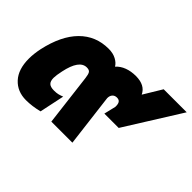

<svg xmlns="http://www.w3.org/2000/svg" viewBox="-109 -783 1032 1032"><g transform="rotate(45 407.0 -267.5)"><path d="M10 -154Q10 -191 19 -234Q47 -362 113 -428.5Q179 -495 276 -495Q310 -495 334 -482Q358 -469 368 -451Q388 -473 417.5 -484Q447 -495 483 -495Q553 -495 576 -446L639 -550H814L615 -232H506L522 -299Q523 -319 516.5 -330Q510 -341 493 -341Q477 -341 467.5 -330.5Q458 -320 458 -302L459 -293L495 0H335L299 -296Q296 -321 289.5 -331Q283 -341 264 -341Q208 -341 185 -231Q177 -194 177 -175Q177 -150 188.5 -139Q200 -128 227 -128Q245 -128 257.5 -131Q270 -134 285 -140L255 2Q203 15 157 15Q91 15 50.5 -29Q10 -73 10 -154Z"/></g></svg>

Font: Prompt ExtraBold
Style: Italic
Weight: 800
Italic angle: -12°
Designer: Katatrad Team
Foundry: CadsonDemak
Version: Version 1.001